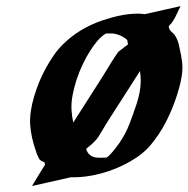

<svg xmlns="http://www.w3.org/2000/svg" viewBox="-20 -578 629 641"><path d="M86.9 43Q97.7 24.9 108.4 7.3Q119.1 -10.3 130.4 -28.3L128.9 -34.2Q128.9 -34.7 128.7 -35.2Q128.4 -35.6 128.4 -36.6Q127 -37.1 125.5 -37.6Q124 -38.1 123 -38.6Q121.6 -39.1 120.6 -39.6Q112.8 -43 109.1 -50.5Q105.5 -58.1 102.5 -65.4Q102.1 -66.4 101.6 -68.4Q101.1 -70.3 100.6 -71.8Q99.6 -73.7 99.1 -75.7V-76.2Q91.8 -96.7 86.9 -118.9Q82 -141.1 80.6 -163.1Q79.6 -183.6 83 -207.3Q86.4 -231 93.8 -255.6Q101.1 -280.3 111.3 -305.2Q121.6 -330.1 134.3 -352.8Q147 -375.5 160.9 -395.3Q174.8 -415 189.5 -429.2Q217.3 -457 250.7 -477.1Q284.2 -497.1 321.3 -509.8Q337.4 -515.1 355.2 -520Q373 -524.9 391.1 -528.1Q409.2 -531.2 427.7 -532.2Q446.3 -533.2 463.9 -530.8L583 -557.6Q576.7 -545.9 571.3 -533.7Q565.9 -521.5 559.1 -510.3Q556.6 -505.9 554.9 -503.9Q553.2 -502 548.8 -496.6Q547.9 -495.6 546.1 -493.9Q544.4 -492.2 543.5 -491.2Q543.5 -484.9 545.7 -480.7Q547.9 -476.6 551 -473.4Q554.2 -470.2 558.1 -466.8Q562 -463.4 564.9 -458.5Q573.2 -445.3 577.1 -428.5Q581.1 -411.6 584 -396Q586.4 -384.3 587.9 -372.1Q589.4 -359.9 588.9 -347.2Q587.9 -322.8 580.3 -293Q572.8 -263.2 561.5 -233.2Q550.3 -203.1 536.6 -176Q522.9 -148.9 510.3 -130.4Q498 -112.3 483.9 -95.2Q469.7 -78.1 452.6 -64.5Q430.2 -46.9 401.9 -32Q373.5 -17.1 342.5 -6.6Q311.5 3.9 279.3 9.3Q247.1 14.6 216.8 13.7ZM373 -402.3Q375.5 -405.8 378.7 -408Q381.8 -410.2 384.8 -412.6L407.7 -430.2L406.2 -435.5Q405.3 -438 405.3 -440.2Q405.3 -442.4 405.3 -444.3Q396.5 -451.7 388.4 -456.1Q380.4 -460.4 371.8 -463.1Q363.3 -465.8 354 -466.3Q344.7 -466.8 333.5 -466.3Q316.9 -455.6 303.7 -439.7Q290.5 -423.8 280.3 -407.2Q268.1 -388.2 256.3 -363.5Q244.6 -338.9 235.8 -312.5Q227.1 -286.1 222.2 -259.5Q217.3 -232.9 218.8 -209.5Q220.2 -188.5 224.6 -168.9L322.8 -322.8Q335.4 -342.8 347.4 -362.8Q359.4 -382.8 373 -402.3ZM350.6 -189.9Q338.4 -170.9 330.6 -158Q322.8 -145 317.4 -135.7Q312 -126.5 307.6 -120.1Q303.2 -113.8 298.1 -108.2Q293 -102.5 285.9 -96.2Q278.8 -89.8 267.6 -81.1Q271 -68.4 280.3 -60.5Q289.6 -52.7 304.2 -51.8Q309.1 -51.8 311.5 -51.5Q314 -51.3 316.2 -51.3Q318.4 -51.3 321.5 -51.5Q324.7 -51.8 331.1 -51.8Q334.5 -51.8 336.4 -52.2Q340.8 -55.2 343.8 -58.1Q353.5 -67.9 362.1 -78.6Q370.6 -89.4 378.9 -101.1Q399.4 -131.3 412.1 -164.1Q424.8 -196.8 436 -231Q445.3 -259.3 448.5 -285.9Q451.7 -312.5 447.3 -340.8Q422.9 -302.7 398.9 -265.1Q375 -227.5 350.6 -189.9Z"/></svg>

Font: Autopia Bold Italic
Style: Bold Italic
Weight: 700
Italic angle: -104°
Designer: Antoine Gelgon
Foundry: Antoine Gelgon
Version: V.1.0